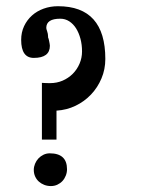

<svg xmlns="http://www.w3.org/2000/svg" viewBox="-20 -676 460 624"><path d="M48.8 -546.4Q48.8 -570.8 58.3 -591.1Q67.9 -611.3 84 -625.7Q100.1 -640.1 121.8 -647.9Q143.6 -655.8 168.5 -655.8Q322.3 -655.8 322.3 -484.4Q322.3 -450.7 309.8 -421.1Q297.4 -391.6 275.9 -368.9Q254.4 -346.2 225.6 -332.3Q196.8 -318.4 163.6 -316.4V-222.2H116.2V-406.7Q122.1 -406.2 130.1 -406Q138.2 -405.8 142.6 -405.8Q164.6 -405.8 183.3 -413.8Q202.1 -421.9 216.3 -436Q230.5 -450.2 238.5 -469Q246.6 -487.8 246.6 -508.8Q246.6 -530.8 241.5 -550Q236.3 -569.3 227.3 -583.7Q218.3 -598.1 205.1 -606.7Q191.9 -615.2 175.8 -615.2Q130.4 -615.2 130.4 -585.4Q130.4 -582 133.3 -574Q136.2 -565.9 136.2 -557.6V-554.7Q137.2 -552.7 138.2 -549.1Q139.2 -545.4 139.9 -541.3Q140.6 -537.1 141.4 -533.4Q142.1 -529.8 142.1 -527.3Q142.1 -487.8 89.8 -487.8Q48.8 -487.8 48.8 -546.4ZM89.8 -124Q89.8 -133.8 93.8 -143.6Q97.7 -153.3 104.7 -160.9Q111.8 -168.5 121.3 -173.1Q130.9 -177.7 141.6 -177.7Q197.8 -177.7 197.8 -126Q197.8 -115.2 193.8 -105.2Q189.9 -95.2 182.9 -87.6Q175.8 -80.1 166.3 -75.7Q156.7 -71.3 145.5 -71.3Q133.8 -71.3 123.8 -75.2Q113.8 -79.1 106.2 -85.9Q98.6 -92.8 94.2 -102.5Q89.8 -112.3 89.8 -124Z"/></svg>

Font: XB Khoramshahr
Style: Regular
Weight: 400
Designer: Behnam
Foundry: Irmug
Version: Version 8.005 2009